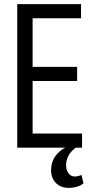

<svg xmlns="http://www.w3.org/2000/svg" viewBox="-20 -720 469 936"><path d="M64 -700H375V-631H139V-394H356V-325H139V-69H380V0H349Q327 16 314.5 38Q302 60 302 88Q303 117 321.5 132.5Q340 148 377 133L387 173Q376 184 355.5 190Q335 196 316 196Q276 196 252.5 172Q229 148 229 110Q229 72 247.5 44.5Q266 17 297 0H64Z"/></svg>

Font: PT Sans Narrow
Style: Regular
Weight: 400
Width: 3
Designer: A.Korolkova, O.Umpeleva, V.Yefimov
Foundry: ParaType Ltd
Version: Version 2.003W OFL